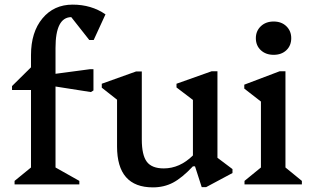

<svg xmlns="http://www.w3.org/2000/svg" viewBox="-20 -797 1345 830"><path d="M43 0V-15L114 -73V-408H32V-425L114 -506V-559Q114 -658 163.5 -717.5Q213 -777 294 -777Q375 -777 436 -735L385 -624H366L288 -723Q220 -722 220 -590V-478L370 -498H384V-406L373 -399L220 -423V-73L323 -15V0Z M641 13Q486 13 486 -164V-366L420 -418V-435L568 -488H593V-194Q593 -127 614.5 -98Q636 -69 688 -69Q757 -69 814 -125V-365L743 -419V-435L895 -489H920V-115L985 -66V-49L871 12H852L823 -78H814Q767 -28 728 -7.5Q689 13 641 13Z M1037 0V-15L1108 -73V-358L1036 -414V-431L1189 -489H1214V-73L1285 -15V0ZM1163 -560Q1129 -560 1107.5 -580Q1086 -600 1086 -632Q1086 -663 1107.5 -683.5Q1129 -704 1163 -704Q1197 -704 1218 -683.5Q1239 -663 1239 -632Q1239 -600 1218 -580Q1197 -560 1163 -560Z"/></svg>

Font: Platypi
Style: Regular
Weight: 400
Designer: David Sargent
Foundry: Bolt Cutter Type
Version: Version 1.200; ttfautohint (v1.8.4.7-5d5b)